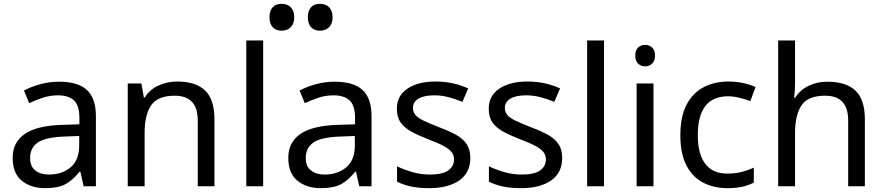

<svg xmlns="http://www.w3.org/2000/svg" viewBox="-20 -971 4610 1001"><path d="M288 -545Q386 -545 433 -502Q480 -459 480 -365V0H416L399 -76H395Q360 -32 321.5 -11Q283 10 215 10Q142 10 94 -28.5Q46 -67 46 -149Q46 -229 109 -272.5Q172 -316 303 -320L394 -323V-355Q394 -422 365 -448Q336 -474 283 -474Q241 -474 203 -461.5Q165 -449 132 -433L105 -499Q140 -518 188 -531.5Q236 -545 288 -545ZM314 -259Q214 -255 175.5 -227Q137 -199 137 -148Q137 -103 164.5 -82Q192 -61 235 -61Q303 -61 348 -98.5Q393 -136 393 -214V-262Z M904 -546Q1000 -546 1049 -499.5Q1098 -453 1098 -349V0H1011V-343Q1011 -472 891 -472Q802 -472 768 -422Q734 -372 734 -278V0H646V-536H717L730 -463H735Q761 -505 807 -525.5Q853 -546 904 -546Z M1352 0H1264V-760H1352Z M1725 -545Q1823 -545 1870 -502Q1917 -459 1917 -365V0H1853L1836 -76H1832Q1797 -32 1758.5 -11Q1720 10 1652 10Q1579 10 1531 -28.5Q1483 -67 1483 -149Q1483 -229 1546 -272.5Q1609 -316 1740 -320L1831 -323V-355Q1831 -422 1802 -448Q1773 -474 1720 -474Q1678 -474 1640 -461.5Q1602 -449 1569 -433L1542 -499Q1577 -518 1625 -531.5Q1673 -545 1725 -545ZM1751 -259Q1651 -255 1612.5 -227Q1574 -199 1574 -148Q1574 -103 1601.5 -82Q1629 -61 1672 -61Q1740 -61 1785 -98.5Q1830 -136 1830 -214V-262ZM1648 -811Q1619 -811 1602 -829Q1585 -847 1585 -881Q1585 -914 1601 -932.5Q1617 -951 1648 -951Q1680 -951 1697 -932Q1714 -913 1714 -881Q1714 -848 1696 -829.5Q1678 -811 1648 -811ZM1448 -811Q1419 -811 1402 -829Q1385 -847 1385 -881Q1385 -914 1401 -932.5Q1417 -951 1448 -951Q1480 -951 1497 -932Q1514 -913 1514 -881Q1514 -848 1496 -829.5Q1478 -811 1448 -811Z M2432 -148Q2432 -70 2374 -30Q2316 10 2218 10Q2162 10 2121.5 1Q2081 -8 2050 -24V-104Q2082 -88 2127.5 -74.5Q2173 -61 2220 -61Q2287 -61 2317 -82.5Q2347 -104 2347 -140Q2347 -160 2336 -176Q2325 -192 2296.5 -208Q2268 -224 2215 -244Q2163 -264 2126 -284Q2089 -304 2069 -332Q2049 -360 2049 -404Q2049 -472 2104.5 -509Q2160 -546 2250 -546Q2299 -546 2341.5 -536.5Q2384 -527 2421 -510L2391 -440Q2357 -454 2320 -464Q2283 -474 2244 -474Q2190 -474 2161.5 -456.5Q2133 -439 2133 -409Q2133 -387 2146 -371.5Q2159 -356 2189.5 -341.5Q2220 -327 2271 -307Q2322 -288 2358 -268Q2394 -248 2413 -219.5Q2432 -191 2432 -148Z M2911 -148Q2911 -70 2853 -30Q2795 10 2697 10Q2641 10 2600.5 1Q2560 -8 2529 -24V-104Q2561 -88 2606.5 -74.5Q2652 -61 2699 -61Q2766 -61 2796 -82.5Q2826 -104 2826 -140Q2826 -160 2815 -176Q2804 -192 2775.5 -208Q2747 -224 2694 -244Q2642 -264 2605 -284Q2568 -304 2548 -332Q2528 -360 2528 -404Q2528 -472 2583.5 -509Q2639 -546 2729 -546Q2778 -546 2820.5 -536.5Q2863 -527 2900 -510L2870 -440Q2836 -454 2799 -464Q2762 -474 2723 -474Q2669 -474 2640.5 -456.5Q2612 -439 2612 -409Q2612 -387 2625 -371.5Q2638 -356 2668.5 -341.5Q2699 -327 2750 -307Q2801 -288 2837 -268Q2873 -248 2892 -219.5Q2911 -191 2911 -148Z M3129 0H3041V-760H3129Z M3344 -737Q3364 -737 3379.5 -723.5Q3395 -710 3395 -681Q3395 -653 3379.5 -639Q3364 -625 3344 -625Q3322 -625 3307 -639Q3292 -653 3292 -681Q3292 -710 3307 -723.5Q3322 -737 3344 -737ZM3387 -536V0H3299V-536Z M3772 10Q3701 10 3645.5 -19Q3590 -48 3558.5 -109Q3527 -170 3527 -265Q3527 -364 3560 -426Q3593 -488 3649.5 -517Q3706 -546 3778 -546Q3819 -546 3857 -537.5Q3895 -529 3919 -517L3892 -444Q3868 -453 3836 -461Q3804 -469 3776 -469Q3618 -469 3618 -266Q3618 -169 3656.5 -117.5Q3695 -66 3771 -66Q3815 -66 3848.5 -75Q3882 -84 3910 -97V-19Q3883 -5 3850.5 2.5Q3818 10 3772 10Z M4125 -537Q4125 -497 4120 -462H4126Q4152 -503 4196.5 -524Q4241 -545 4293 -545Q4391 -545 4440 -498.5Q4489 -452 4489 -349V0H4402V-343Q4402 -472 4282 -472Q4192 -472 4158.5 -421.5Q4125 -371 4125 -277V0H4037V-760H4125Z"/></svg>

Font: Noto Sans Tifinagh Hawad
Style: Regular
Weight: 400
Designer: JamraPatel
Foundry: JamraPatel LLC
Version: Version 2.006; ttfautohint (v1.8.4.7-5d5b)